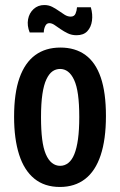

<svg xmlns="http://www.w3.org/2000/svg" viewBox="-20 -730 478 763"><path d="M218 13Q157 13 116.5 -20Q76 -53 56 -115.5Q36 -178 36 -266Q36 -360 57.5 -420.5Q79 -481 120 -511Q161 -541 220 -541Q279 -541 319.5 -511.5Q360 -482 380.5 -422Q401 -362 401 -269Q401 -176 380 -113Q359 -50 318 -18.5Q277 13 218 13ZM219 -71Q237 -71 251.5 -82.5Q266 -94 275.5 -117.5Q285 -141 290 -177.5Q295 -214 295 -265Q295 -317 290 -353.5Q285 -390 274.5 -412.5Q264 -435 250 -445.5Q236 -456 219 -456Q202 -456 188.5 -446.5Q175 -437 164.5 -415Q154 -393 148.5 -356Q143 -319 143 -264Q143 -214 147.5 -177.5Q152 -141 162 -117.5Q172 -94 186.5 -82.5Q201 -71 219 -71ZM284 -590Q265 -590 249.5 -597.5Q234 -605 221 -614Q208 -623 197 -630.5Q186 -638 176 -638Q165 -638 159.5 -626Q154 -614 154 -601H98Q87 -628 91.5 -653Q96 -678 113.5 -694Q131 -710 156 -710Q173 -710 187 -703Q201 -696 213.5 -687Q226 -678 237.5 -671Q249 -664 261 -664Q275 -664 280 -675.5Q285 -687 286 -701H341Q349 -673 345.5 -647.5Q342 -622 327 -606Q312 -590 284 -590Z"/></svg>

Font: Bricolage Grotesque Condensed Medium
Style: Regular
Weight: 500
Width: 3
Designer: Mathieu Triay
Foundry: Atelier Triay
Version: Version 1.000;gftools[0.9.30]